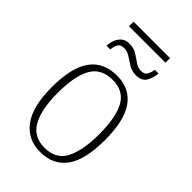

<svg xmlns="http://www.w3.org/2000/svg" viewBox="-241 -883 979 979"><g transform="rotate(45 248.5 -393.5)"><path d="M116 -764V-797H379V-764ZM105 -613Q106 -634 113.5 -654.5Q121 -675 137 -689Q153 -703 181 -703Q212 -703 234.5 -689Q257 -675 277 -660.5Q297 -646 320 -646Q346 -646 354.5 -662.5Q363 -679 366 -700H393Q390 -666 374.5 -639Q359 -612 318 -612Q288 -612 265 -626Q242 -640 221.5 -654Q201 -668 178 -668Q151 -668 142.5 -651Q134 -634 132 -613ZM248 10Q159 10 108 -58Q57 -126 57 -267Q57 -407 105.5 -475Q154 -543 252 -543Q343 -543 391.5 -475.5Q440 -408 440 -267Q440 -125 391.5 -57.5Q343 10 248 10ZM249 -21Q332 -21 365 -86Q398 -151 398 -267Q398 -391 363.5 -451.5Q329 -512 251 -512Q169 -512 134 -450.5Q99 -389 99 -267Q99 -148 134.5 -84.5Q170 -21 249 -21Z"/></g></svg>

Font: Noto Serif SemiCondensed ExtraLight
Style: Regular
Weight: 200
Width: 4
Designer: Monotype Design Team
Foundry: Monotype Imaging Inc.
Version: Version 2.014